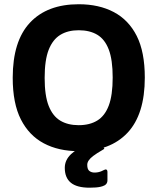

<svg xmlns="http://www.w3.org/2000/svg" viewBox="-20 -700 757 906"><path d="M351.3 13.3Q256.3 13.3 186.7 -23.7Q117 -60.7 78.5 -136.5Q40 -212.3 40 -333Q40 -506.3 121.5 -593.2Q203 -680 351.3 -680Q447 -680 517 -643Q587 -606 625.2 -530.5Q663.3 -455 663.3 -333.7Q663.3 -160.3 581.7 -73.5Q500 13.3 351.3 13.3ZM351.3 -109.3Q403.3 -109.3 439 -131.2Q474.7 -153 493.2 -201.8Q511.7 -250.7 511.7 -334.3Q511.7 -418 493.2 -466.3Q474.7 -514.7 439 -536Q403.3 -557.3 351.3 -557.3Q300 -557.3 264.3 -535.3Q228.7 -513.3 209.7 -465Q190.7 -416.7 190.7 -332.3Q190.7 -248.7 209.7 -200.5Q228.7 -152.3 264.3 -130.8Q300 -109.3 351.3 -109.3ZM402.7 185.7Q343 185.7 314.3 162.2Q285.7 138.7 285.7 92Q285.7 55.3 315.3 27.3Q339.3 5.3 376.7 -12.3Q393.7 -22.3 415 -16.3L462.7 -5Q481.3 -1 462.7 8.3Q437.3 22.7 419.7 36Q391.7 57 391.7 77.7Q391.7 99 401.7 106.7Q411.7 114.3 426 114.3Q444.3 114.3 460 107.3Q463.3 105.3 467.3 103.7Q486.7 92.7 487 111.7V150.7Q487 171.7 464 178.7Q459.3 180 454.7 181.3Q436 185.7 402.7 185.7Z"/></svg>

Font: Vivano Light
Style: Regular
Weight: 300
Designer: Joe Prince, Josias Burgherr
Version: Version 2.064;September 19, 2022;FontCreator 14.0.0.2877 64-